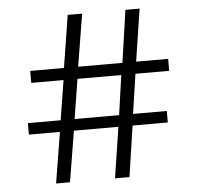

<svg xmlns="http://www.w3.org/2000/svg" viewBox="-50 -708 802 782"><g transform="rotate(-5 351.0 -317.0)"><path d="M647 -394V-443H516L549 -657H491L460 -443H279L314 -657H255L221 -443H83V-394H215L189 -232H55V-185H182L148 23H205L239 -185H421L389 23H448L479 -185H623V-232H485L509 -394ZM451 -394 428 -232H246L272 -394Z"/></g></svg>

Font: mjx-stx-n
Style: Regular
Weight: 500
Version: 1.0.0